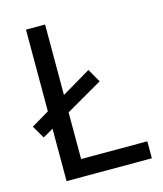

<svg xmlns="http://www.w3.org/2000/svg" viewBox="-108 -794 740 874"><g transform="rotate(-15 262.0 -357.0)"><path d="M97 0V-247L48 -219L13 -279L97 -329V-714H187V-382L324 -463L360 -400L187 -300V-80H499V0Z"/></g></svg>

Font: Noto Sans Lao Looped
Style: Regular
Weight: 400
Designer: Mark Frömberg, Ben Mitchell
Foundry: The Fontpad Ltd
Version: Version 1.001